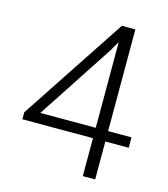

<svg xmlns="http://www.w3.org/2000/svg" viewBox="-107 -795 768 879"><g transform="rotate(15 277.0 -355.5)"><path d="M425.8 -229H536.6V-179.7H425.8V0H367.2V-179.7H32.7V-212.9L361.8 -710.9H425.8ZM104.5 -229H367.2V-635.3L341.3 -590.3Z"/></g></svg>

Font: Roboto Light
Style: Regular
Weight: 300
Designer: Google
Version: Version 2.134; 2016; ttfautohint (v1.6)